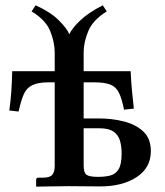

<svg xmlns="http://www.w3.org/2000/svg" viewBox="-20 -702 620 723"><path d="M295 -256H353Q401 -256 445.5 -245Q490 -234 519 -207.5Q548 -181 548 -133Q548 -70 494.5 -35Q441 0 357 0L239 -1Q226 -1 205.5 -0.5Q185 0 165 0Q145 0 131.5 0.5Q118 1 118 1L116 -1V-24Q116 -33 124 -33H143Q168 -33 177 -44Q186 -55 186 -77V-392H164Q124 -392 102 -381.5Q80 -371 69.5 -347Q59 -323 50 -282L15 -286Q20 -321 22.5 -356Q25 -391 26 -434H186V-504Q186 -543 169 -585Q152 -627 99 -659L114 -682Q170 -657 201.5 -625.5Q233 -594 241 -573Q250 -594 281 -624Q312 -654 367 -682L382 -659Q330 -627 312.5 -585Q295 -543 295 -504V-434H472Q474 -391 477 -359.5Q480 -328 484 -293L447 -289Q439 -330 428 -352.5Q417 -375 395.5 -383.5Q374 -392 333 -392H295ZM438 -124Q438 -150 432 -171.5Q426 -193 408 -206Q390 -219 354 -219H295V-79Q295 -52 305.5 -44Q316 -36 350 -36Q375 -36 395 -41Q415 -46 426.5 -64.5Q438 -83 438 -124Z"/></svg>

Font: Libertinus Serif SemiBold
Style: Regular
Weight: 600
Designer: Philipp H. Poll, Khaled Hosny
Foundry: Caleb Maclennan
Version: Version 7.051;RELEASE